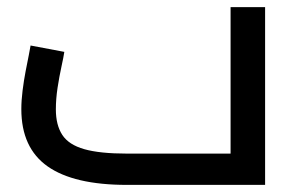

<svg xmlns="http://www.w3.org/2000/svg" viewBox="-20 -520 843 540"><path d="M337 0Q188 0 114 -52Q40 -104 40 -213Q40 -237.3 43.5 -265.3Q47 -293.4 52 -319.4Q57 -345.5 61 -365Q65 -384.5 66 -392L160.9 -374.1Q158.8 -359.7 152.8 -332.4Q146.8 -305.1 141.9 -273.2Q137.1 -241.4 137.1 -212.4Q137.1 -168.3 155.2 -140.6Q173.3 -112.8 217.2 -100.4Q261.1 -88 337 -88H628.5V-500H725.6V0Z"/></svg>

Font: TitilliumWeb ExtraLight
Style: Regular
Weight: 400
Designer: Mohamed Gaber, Accademia di Belle Arti di Urbino and others
Foundry: Kief Type Foundry, Accademia di Belle Arti di Urbino and others
Version: Version 3.000; ttfautohint (v1.8.2)